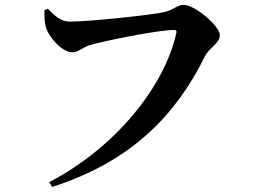

<svg xmlns="http://www.w3.org/2000/svg" viewBox="-20 -734 1040 787"><path d="M182 12.5 193.6 32.4C517.8 -71.9 700.6 -260.8 820.8 -504.8C836.7 -537 881.2 -556.7 881.2 -590.5C881.2 -626.4 779.2 -714.1 732.9 -714.1C705.3 -714.1 693 -693.2 651.8 -684.1C598.1 -672.2 345.8 -645.4 265.9 -645.4C228.8 -645.4 203.6 -669.9 176.3 -698L161.9 -692.2C162 -665.7 161.6 -647.3 168 -622.7C178 -585.2 232.3 -519.6 276.7 -519.6C299.8 -519.6 325.6 -542.8 348.8 -549.5C405.8 -565.9 626.5 -611.2 694.1 -611.2C701 -611.2 705 -607.7 703 -599.2C654.2 -379.6 455 -130.3 182 12.5Z"/></svg>

Font: Source Han Serif CN VF
Style: Regular
Weight: 250
Designer: Ryoko NISHIZUKA 西塚涼子 (kana & ideographs); Frank Grießhammer (Latin, Greek & Cyrillic); Wenlong ZHANG 张文龙 (bopomofo); San
Foundry: Adobe
Version: Version 2.002;hotconv 1.1.0;makeotfexe 2.6.0